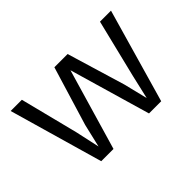

<svg xmlns="http://www.w3.org/2000/svg" viewBox="-90 -723 952 952"><g transform="rotate(-45 386.0 -247.0)"><path d="M175.8 0 34.2 -493.7H112.8L189.9 -189L217.8 -61L246.6 -183.6L340.8 -493.7H433.6L525.9 -187L556.6 -62L585.4 -187L660.6 -493.7H737.8L596.2 0H510.7L386.7 -426.8L261.7 0Z"/></g></svg>

Font: Metrophobic
Style: Regular
Weight: 400
Designer: Vernon Adams
Foundry: Vernon Adams
Version: Version 3.200; ttfautohint (v1.8.4.7-5d5b);gftools[0.9.23]